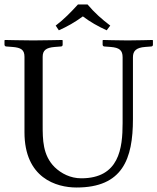

<svg xmlns="http://www.w3.org/2000/svg" viewBox="-20 -825 701 855"><path d="M321 10C526 10 572 -117 572 -295V-570C572 -598 586 -613 627 -616L653 -618C658 -618 661 -621 661 -626V-645L659 -647C659 -647 585 -645 549 -645C510 -645 439 -647 439 -647L437 -645V-626C437 -621 441 -618 445 -618L472 -616C512 -613 526 -601 526 -570V-277C526 -165 511 -31 342 -31C294 -31 253 -52 223 -81C170 -134 170 -204 170 -269V-572C170 -600 184 -613 225 -616L251 -618C256 -618 259 -621 259 -626V-645L257 -647C257 -647 164 -645 128 -645C89 -645 2 -647 2 -647L0 -645V-626C0 -621 4 -618 8 -618L35 -616C74 -613 89 -603 89 -572V-236C89 -32 231 10 321 10ZM370 -805H327C296 -771 265 -739 228 -711L242 -690C280 -707 312 -725 349 -752C382 -727 416 -708 455 -690L471 -711C435 -738 400 -769 370 -805Z"/></svg>

Font: Linux Libertine O C
Style: Regular
Weight: 400
Designer: Philipp H. Poll
Foundry: Philipp H. Poll
Version: Version 4.0.3